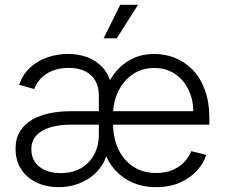

<svg xmlns="http://www.w3.org/2000/svg" viewBox="-20 -775 949 807"><path d="M226.1 11.7Q175.8 11.7 134.8 -7.3Q93.8 -26.4 69.6 -62.7Q45.4 -99.1 45.4 -150.4Q45.4 -193.4 64.2 -223.4Q83 -253.4 115.2 -272Q147.5 -290.5 189.2 -299.1Q231 -307.6 277.3 -307.6H821.8L792 -285.2Q795.9 -342.8 776.1 -389.2Q756.3 -435.5 718.3 -462.4Q680.2 -489.3 628.4 -489.3Q576.7 -489.3 537.8 -462.6Q499 -436 477.1 -391.1Q455.1 -346.2 455.1 -291.5V-259.3Q455.1 -195.8 477.3 -148.4Q499.5 -101.1 540.3 -74.5Q581.1 -47.9 636.2 -47.9Q674.8 -47.9 704.3 -60.1Q733.9 -72.3 753.9 -93.3Q773.9 -114.3 784.2 -139.6L847.2 -124Q835 -86.9 806.4 -56.2Q777.8 -25.4 734.6 -6.8Q691.4 11.7 636.2 11.7Q574.7 11.7 526.4 -12.9Q478 -37.6 447.8 -80.6Q417.5 -123.5 408.7 -179.7L417 -372.6Q430.2 -424.8 459.7 -464.4Q489.3 -503.9 532 -526.1Q574.7 -548.3 628.4 -548.3Q674.3 -548.3 716.1 -531.5Q757.8 -514.6 790.3 -481Q822.8 -447.3 841.3 -396.5Q859.9 -345.7 859.9 -278.3V-251H277.8Q228.5 -251 191.2 -239.7Q153.8 -228.5 132.8 -205.6Q111.8 -182.6 111.8 -147.9Q111.8 -100.1 146.2 -73.7Q180.7 -47.4 234.4 -47.4Q285.6 -47.4 321.5 -68.8Q357.4 -90.3 376.5 -127Q395.5 -163.6 395.5 -208V-373Q395.5 -409.2 380.9 -435.3Q366.2 -461.4 337.6 -475.6Q309.1 -489.7 268.6 -489.7Q229.5 -489.7 200 -477.5Q170.4 -465.3 151.4 -445.1Q132.3 -424.8 124 -400.9L60.5 -418.5Q76.2 -463.4 107.7 -491.9Q139.2 -520.5 180.7 -534.4Q222.2 -548.3 267.1 -548.3Q309.6 -548.3 347.9 -534.2Q386.2 -520 413.6 -489Q440.9 -458 449.7 -407.7L439 -142.6L432.1 -141.6Q426.3 -107.4 408 -79.3Q389.6 -51.3 362.1 -31Q334.5 -10.7 299.8 0.5Q265.1 11.7 226.1 11.7ZM415.5 -613.8 485.4 -754.9H560.1L470.7 -613.8Z"/></svg>

Font: Inter 17pt Light
Style: Regular
Weight: 300
Version: Version 4.001;git-66647c0bb